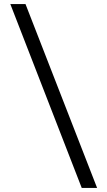

<svg xmlns="http://www.w3.org/2000/svg" viewBox="-20 -719 530 949"><path d="M106 -699 460 210H384L31 -699Z"/></svg>

Font: Myanglish
Style: Regular
Weight: 400
Designer: KyawKyaw ( MaYenGone)
Foundry: TattooFont3D
Version: Version 1.003 December 13, 2014